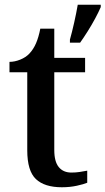

<svg xmlns="http://www.w3.org/2000/svg" viewBox="-20 -780 445 810"><path d="M241 10Q168 10 131.5 -24.5Q95 -59 95 -146V-475H20V-519Q42 -519 65.5 -528.5Q89 -538 104 -554Q121 -572 132 -597.5Q143 -623 150 -659H209V-536H339V-475H209V-147Q209 -98 228 -75Q247 -52 281 -52Q300 -52 316 -54.5Q332 -57 348 -60V-9Q334 -3 304.5 3.5Q275 10 241 10ZM275 -613Q284 -645 293 -685Q302 -725 308 -760H405V-750Q396 -729 381.5 -702Q367 -675 350 -648Q333 -621 318 -600H275Z"/></svg>

Font: Noto Naskh Arabic Medium
Style: Regular
Weight: 500
Designer: Monotype Design Team, David Williams, Mohamad Dakak and Nizar Qandah
Foundry: Monotype Imaging Inc.
Version: Version 2.016